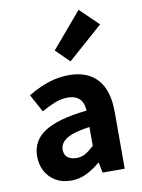

<svg xmlns="http://www.w3.org/2000/svg" viewBox="-91 -881 707 956"><g transform="rotate(-10 262.0 -403.5)"><path d="M191 12Q146 12 113 -7.5Q80 -27 62 -60.5Q44 -94 44 -136Q44 -214 111 -258Q178 -302 326 -318Q325 -341 317 -359Q309 -377 291 -387.5Q273 -398 244 -398Q211 -398 178.5 -385Q146 -372 111 -352L62 -442Q92 -460 125.5 -475Q159 -490 195 -498.5Q231 -507 270 -507Q333 -507 376 -482Q419 -457 441 -408.5Q463 -360 463 -286V0H351L341 -52H338Q306 -24 269.5 -6Q233 12 191 12ZM236 -94Q263 -94 283.5 -106.5Q304 -119 326 -140V-235Q269 -227 236 -214.5Q203 -202 189 -184.5Q175 -167 175 -147Q175 -120 192 -107Q209 -94 236 -94ZM290 -573 222 -640 374 -819 467 -729Z"/></g></svg>

Font: Assistant ExtraLight
Style: Bold
Weight: 700
Version: Version 3.000